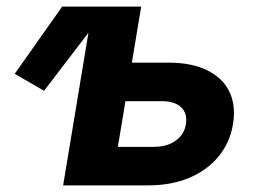

<svg xmlns="http://www.w3.org/2000/svg" viewBox="-20 -559 774 579"><path d="M112.8 -285.2 24.4 -336.4 167.5 -539.1H307.1ZM327.1 -370.1H487.8Q558.6 -370.1 605.2 -346.9Q651.9 -323.7 671.9 -282.2Q691.9 -240.7 682.6 -184.6Q673.8 -129.9 639.9 -88.1Q606 -46.4 551.8 -23.2Q497.6 0 427.2 0H170.4L259.8 -539.1H405.8L335.4 -116.2H444.8Q483.9 -116.2 509.8 -134.8Q535.6 -153.3 540.5 -184.1Q545.9 -216.3 526.6 -235.1Q507.3 -253.9 468.8 -253.9H307.6Z"/></svg>

Font: Inter 18pt
Style: Bold Italic
Weight: 700
Italic angle: -9.3988°
Designer: Rasmus Andersson
Foundry: rsms
Version: Version 4.001;git-66647c0bb